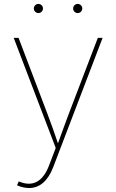

<svg xmlns="http://www.w3.org/2000/svg" viewBox="-20 -736 584 964"><path d="M65.4 194.3C86.4 203.6 107.9 208 126 208C179.7 208 220.7 171.9 247.1 103.5L495.1 -545.9H471.2L325.2 -164.1C306.2 -114.7 289.1 -65.4 271 -16.1C254.4 -65.4 237.3 -114.7 218.3 -164.1L73.2 -545.9H48.8L259.8 6.8L226.1 95.2C196.3 173.8 146.5 203.6 79.1 176.8L74.2 174.8ZM370.1 -670.4C382.8 -670.4 393.1 -680.7 393.1 -693.4C393.1 -706.1 382.8 -716.3 370.1 -716.3C357.4 -716.3 347.2 -706.1 347.2 -693.4C347.2 -680.7 357.4 -670.4 370.1 -670.4ZM172.9 -670.4C185.5 -670.4 195.8 -680.7 195.8 -693.4C195.8 -706.1 185.5 -716.3 172.9 -716.3C160.2 -716.3 149.9 -706.1 149.9 -693.4C149.9 -680.7 160.2 -670.4 172.9 -670.4Z"/></svg>

Font: Raveo Thin
Style: Regular
Weight: 100
Designer: Jakub Foglar, Rasmus Andersson (Inter)
Foundry: Jakubfoglar.com
Version: Version 1.100;Glyphs 3.2.3 (3260)